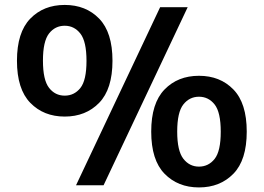

<svg xmlns="http://www.w3.org/2000/svg" viewBox="-20 -770 1096 798"><path d="M249 -285.5Q161.5 -285.5 106 -342.5Q50.5 -399.5 50.5 -517.5Q50.5 -635.5 105.8 -692.5Q161 -749.5 249 -749.5Q337 -749.5 392.2 -692.5Q447.5 -635.5 447.5 -517.5Q447.5 -399.5 392 -342.5Q336.5 -285.5 249 -285.5ZM296 0 645.5 -740H760L410.5 0ZM249 -372.5Q288.5 -372.5 314 -404.2Q339.5 -436 339.5 -517Q339.5 -598 314 -630.5Q288.5 -663 249 -663Q209 -663 183.8 -630.8Q158.5 -598.5 158.5 -518Q158.5 -437.5 183.8 -405Q209 -372.5 249 -372.5ZM807 9Q719.5 9 664 -47.8Q608.5 -104.5 608.5 -223Q608.5 -341 663.8 -398Q719 -455 807 -455Q895 -455 950.2 -398Q1005.5 -341 1005.5 -223Q1005.5 -104.5 950 -47.8Q894.5 9 807 9ZM807 -77.5Q846.5 -77.5 872 -109.5Q897.5 -141.5 897.5 -222.5Q897.5 -303.5 872 -335.8Q846.5 -368 807 -368Q767.5 -368 742 -335.8Q716.5 -303.5 716.5 -223Q716.5 -143 742 -110.2Q767.5 -77.5 807 -77.5Z"/></svg>

Font: Encode Sans SmExp SmBold
Style: Regular
Weight: 600
Width: 6
Designer: Multiple Designers
Foundry: Impallari Type
Version: Version 3.002; ttfautohint (v1.8.3) -l 8 -r 50 -G 200 -x 14 